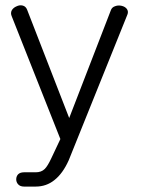

<svg xmlns="http://www.w3.org/2000/svg" viewBox="-20 -560 540 722"><path d="M24.4 -498 207 -37.1 172.9 35.2Q159.2 64.5 148.4 75.2Q135.7 87.9 114.3 87.9H70.3Q55.7 87.9 47.9 95.7Q41 103.5 41 114.3Q41 125 47.9 132.8Q55.7 141.6 70.3 141.6H114.3Q154.3 141.6 184.6 117.2Q215.8 92.8 238.3 43L459 -504.9Q463.9 -516.6 457 -526.4Q450.2 -535.2 437.5 -538.1Q424.8 -541 414.1 -537.1Q400.4 -533.2 396.5 -520.5L240.2 -116.2L82 -523.4Q77.1 -536.1 65.4 -539.1Q53.7 -542 42 -536.1Q30.3 -531.2 24.4 -521.5Q18.6 -510.7 24.4 -498Z"/></svg>

Font: Gulim
Style: Regular
Weight: 400
Version: Version 2.21